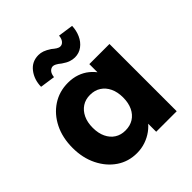

<svg xmlns="http://www.w3.org/2000/svg" viewBox="-206 -915 1072 1072"><g transform="rotate(-45 329.5 -379.5)"><path d="M32 -266Q32 -347 63 -409Q94 -471 148 -506.5Q202 -542 271 -542Q309 -542 340.5 -531Q372 -520 396 -500.5Q420 -481 437 -455.5Q454 -430 462 -401L429 -405V-531H588V0H426V-128L462 -129Q454 -101 436 -76Q418 -51 392 -32Q366 -13 334 -2Q302 9 266 9Q199 9 146.5 -26.5Q94 -62 63 -124.5Q32 -187 32 -266ZM431 -266Q431 -309 416 -340.5Q401 -372 374 -389.5Q347 -407 310 -407Q274 -407 247.5 -389.5Q221 -372 206 -340.5Q191 -309 191 -266Q191 -223 206 -191.5Q221 -160 247.5 -143Q274 -126 310 -126Q347 -126 374 -143Q401 -160 416 -191.5Q431 -223 431 -266ZM323 -642Q306 -656 295 -661.5Q284 -667 277 -667Q263 -667 252 -655.5Q241 -644 238 -619L149 -632Q150 -688 181 -728Q212 -768 264 -768Q281 -768 298 -762Q315 -756 338 -741Q351 -730 362.5 -722.5Q374 -715 385 -715Q399 -715 409.5 -727.5Q420 -740 422 -763L512 -750Q511 -715 497 -683.5Q483 -652 457.5 -633Q432 -614 399 -614Q382 -614 364 -620Q346 -626 323 -642Z"/></g></svg>

Font: Our Lexend
Style: Bold
Weight: 700
Designer: Bonnie Shaver-Troup, Thomas Jockin
Foundry: Lexend
Version: Version 1.007